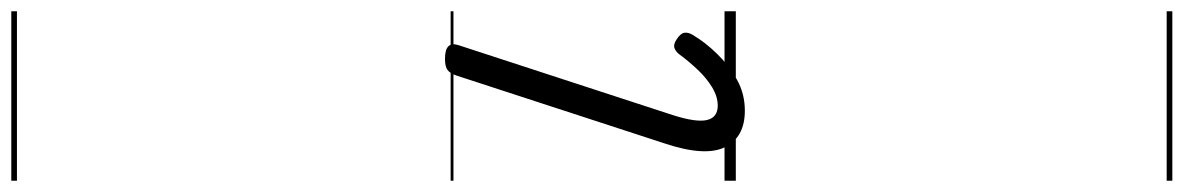

<svg xmlns="http://www.w3.org/2000/svg" viewBox="-898 -425 2096 340"><g transform="rotate(-90 150.0 -255.0)"><path d="M124 16Q77 16 59.5 -19Q42 -54 66 -126L186 -494Q190 -506 196 -510.5Q202 -515 216 -515Q232 -515 238 -509Q244 -503 240 -491L116 -111Q103 -70 107.5 -51Q112 -32 133 -32Q149 -32 165.5 -42Q182 -52 197 -68Q212 -84 223 -99Q228 -106 234.5 -108.5Q241 -111 250 -105Q261 -98 262 -91Q263 -84 258 -76Q245 -54 224.5 -33Q204 -12 179 2Q154 16 124 16ZM0 763H300V773H0ZM0 -20H300V0H0ZM0 -505H300V-500H0ZM0 -1283H300V-1273H0Z"/></g></svg>

Font: Playwrite NL Guides
Style: Regular
Weight: 400
Designer: Veronika Burian, José Scaglione
Foundry: TypeTogether
Version: Version 1.003